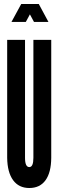

<svg xmlns="http://www.w3.org/2000/svg" viewBox="-20 -935 320 963"><path d="M127 8Q180 8 208.2 -30.8Q236.5 -69.5 237 -143.5V-735H147.5V-143.5Q147.5 -97 127 -97Q105.5 -97 105.5 -143.5V-735H16V-143.5Q17 -70.5 45.8 -31.2Q74.5 8 127 8ZM37.5 -825H109.5L130 -863L150.5 -825H223L174.5 -915H86.5Z"/></svg>

Font: League Gothic SemiCondensed
Style: Regular
Weight: 400
Width: 4
Designer: The League of Moveable Type
Version: Version 1.600; ttfautohint (v1.8.3)